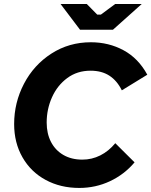

<svg xmlns="http://www.w3.org/2000/svg" viewBox="-20 -920 753 956"><path d="M50.4 -302.2Q50.4 -409.2 99.4 -503Q148.4 -596.8 236 -653.2Q323.6 -709.6 432.4 -709.6Q521.4 -709.6 595.2 -669.7Q669 -629.8 713.4 -548L586.6 -470.2Q562.8 -518.4 524.6 -543.2Q486.4 -568 430.8 -568Q364.4 -568 314.9 -531.4Q265.4 -494.8 238.9 -435.6Q212.4 -376.4 212.4 -309.8Q212.4 -255 233.9 -213.4Q255.4 -171.8 295.5 -148.5Q335.6 -125.2 390 -125.2Q437.4 -125.2 479.3 -146.2Q521.2 -167.2 554 -207L650 -111.6Q599 -51.2 527.5 -17.7Q456 15.8 374.6 15.8Q281.2 15.8 207.4 -24.1Q133.6 -64 92 -136.6Q50.4 -209.2 50.4 -302.2ZM281.6 -900H412.2L464.2 -847.2H482.2L553.4 -900H685.6L542.2 -771.8H378.6Z"/></svg>

Font: Fixel Italic Variable 20240409 Display Thin
Style: Italic
Weight: 100
Italic angle: -10°
Designer: AlfaBravo + MacPaw
Foundry: Kyrylo Tkachov, Marchela Mozhyna, Serhii Makarenko, Maria Weinstein, Zakhar Kryvoshyya
Version: Version 1.211;Glyphs 3.2 (3225)